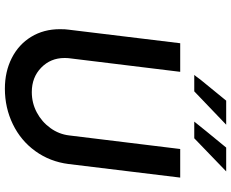

<svg xmlns="http://www.w3.org/2000/svg" viewBox="-102 -860 969 806"><g transform="rotate(90 383.0 -456.5)"><path d="M223 -242Q223 -184 263.5 -144.5Q304 -105 366 -105Q412 -105 451.5 -126Q491 -147 517 -183Q543 -219 548 -262L605 -728H725L668 -259Q658 -181 614 -120Q570 -59 501 -25.5Q432 8 352 8Q280 8 223 -21Q166 -50 134 -102.5Q102 -155 102 -223Q102 -247 104 -259L161 -728H281L224 -262Q223 -255 223 -242ZM363 -787H294Q297 -791 302 -797Q307 -803 313 -812L402 -921H503ZM560 -787H490L531 -838Q604 -927 599 -921H699Z"/></g></svg>

Font: Josefin Sans SemiBold
Style: Italic
Weight: 600
Italic angle: -7°
Designer: Santiago Orozco
Foundry: Typemade
Version: Version 2.000